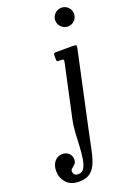

<svg xmlns="http://www.w3.org/2000/svg" viewBox="-386 -828 799 1155"><g transform="rotate(-20 13.5 -250.0)"><path d="M106 -700Q106 -725 123.8 -742.5Q141.5 -760 166 -760Q191 -760 208.5 -742.5Q226 -725 226 -700Q226 -675.5 208.5 -657.8Q191 -640 166 -640Q141.5 -640 123.8 -657.8Q106 -675.5 106 -700ZM173.5 -495.5 69 -11Q56.5 46 47 95Q37.5 144 23.5 181.2Q9.5 218.5 -16.5 239.2Q-42.5 260 -88 260Q-143.5 260 -171.2 227.8Q-199 195.5 -199 153Q-199 116 -179.5 92.5Q-160 69 -130 69Q-104.5 69 -88.2 84.5Q-72 100 -72 125Q-72 142.5 -81.8 152.2Q-91.5 162 -101.2 169.5Q-111 177 -111 187Q-111 196.5 -104.5 206.2Q-98 216 -78 216Q-53.5 216 -41 194.2Q-28.5 172.5 -23 136.8Q-17.5 101 -15.5 58.2Q-13.5 15.5 -11 -27Q-8.5 -69.5 -1 -104L72.5 -443.5Q76 -458.5 72 -461.8Q68 -465 49 -465H43Q33.5 -465 31.2 -468.5Q29 -472 29 -481.5V-500.5Q29 -512 31.8 -516Q34.5 -520 45.5 -520H151Q171.5 -520 174.2 -515.8Q177 -511.5 173.5 -495.5Z"/></g></svg>

Font: Besley* Condensed
Style: Italic
Weight: 400
Width: 3
Italic angle: -13°
Designer: Owen Earl
Foundry: indestructible type*
Version: Version 3.000; ttfautohint (v1.8.3)